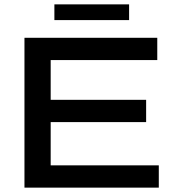

<svg xmlns="http://www.w3.org/2000/svg" viewBox="-20 -859 811 879"><path d="M229 -767V-839H571V-767ZM92 0V-686H700V-584H212V-402H649V-300H212V-102H707V0Z"/></svg>

Font: Archivo SemiExpanded Medium
Style: Regular
Weight: 500
Width: 6
Designer: Hector Gatti
Foundry: Omnibus-Type
Version: Version 2.001; ttfautohint (v1.8.3)